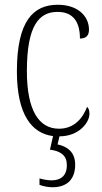

<svg xmlns="http://www.w3.org/2000/svg" viewBox="-20 -563 428 807"><path d="M201 224C259 224 296 193 296 129C296 75 261 52 222 44L230 10C311 10 356 -47 356 -85C356 -100 352 -108 346 -114C329 -68 293 -22 228 -22C144 -22 93 -98 93 -264C93 -456 144 -513 222 -513C290 -513 316 -468 316 -401C339 -401 354 -411 354 -438C354 -497 305 -543 223 -543C122 -543 51 -478 51 -263C51 -79 115 -2 203 9L190 66C236 72 261 91 261 131C261 176 235 195 197 195C181 195 165 192 146 187V214C165 221 184 224 201 224Z"/></svg>

Font: Noto Serif Armenian Condensed ExtraLight
Style: Regular
Weight: 200
Width: 3
Designer: Monotype Design Team
Foundry: Monotype Imaging Inc.
Version: Version 2.008